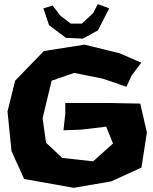

<svg xmlns="http://www.w3.org/2000/svg" viewBox="-20 -899 744 935"><path d="M668 -593.8 562.5 -639.6 391.6 -681.6 193.4 -650.4 53.7 -505.9 16.6 -356.4 36.1 -163.1 97.7 -27.3 338.9 15.6 521.5 -15.6 668.9 -83 695.3 -253.9 663.1 -394.5 507.8 -397.5H297.9V-344.7L289.1 -264.6L375 -267.6L497.1 -282.2L530.3 -200.2L433.6 -113.3L283.2 -129.9L204.1 -204.1L187.5 -323.2L231.4 -505.9L340.8 -543.9L481.4 -515.6L595.7 -476.6L621.1 -531.2ZM236.3 -872.1 191.4 -858.4 218.8 -776.4 300.8 -714.8 382.8 -710.9 457 -751 511.7 -858.4 456.1 -878.9 433.6 -835 378.9 -784.2H324.2L273.4 -823.2Z"/></svg>

Font: MaokenAssortedSans-Lite
Style: Lite
Weight: 400
Version: Version 1.400